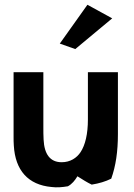

<svg xmlns="http://www.w3.org/2000/svg" viewBox="-20 -776 561 806"><path d="M231 -593 296 -570 451 -699 347 -756ZM37 -473V-203C37 -190 37 -177 38 -165C44 -61 98 0 196 9C219 12 241 10 265 6C282 -3 295 -19 305 -36C327 -22 346 -10 365 -1C396 -6 423 -14 447 -26C466 -79 475 -140 475 -213V-473H349V-274C349 -214 338 -167 318 -137C302 -113 275 -95 239 -95C190 -95 166 -129 163 -190C162 -207 162 -225 162 -243V-473Z"/></svg>

Font: Bluebird
Style: Nrw
Weight: 400
Designer: Jasper
Foundry: Cannot Into Space Fonts
Version: Version 0.98